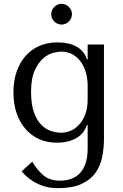

<svg xmlns="http://www.w3.org/2000/svg" viewBox="-20 -732 642 1001"><path d="M437 42Q437 88 426 120Q415 152 395.5 172Q376 192 349.5 201Q323 210 293 210Q240 210 207.5 183Q175 156 148 111L93 161Q100 170 115 184.5Q130 199 153 213.5Q176 228 208 238.5Q240 249 281 249Q357 249 404 227.5Q451 206 477 170Q503 134 512.5 87.5Q522 41 522 -9V-500H437V-422H433Q421 -464 381.5 -487.5Q342 -511 278 -511Q227 -511 185 -492.5Q143 -474 113 -440Q83 -406 66.5 -358Q50 -310 50 -251Q50 -191 66.5 -142.5Q83 -94 113 -59.5Q143 -25 184.5 -6.5Q226 12 277 12Q333 12 374.5 -10Q416 -32 433 -80H437ZM437 -213Q437 -171 425.5 -139Q414 -107 395 -85Q376 -63 351 -51.5Q326 -40 299 -40Q275 -40 247.5 -48.5Q220 -57 196.5 -80Q173 -103 157.5 -145Q142 -187 142 -253Q142 -323 161 -364.5Q180 -406 205.5 -428Q231 -450 257.5 -456.5Q284 -463 299 -463Q332 -463 358 -448.5Q384 -434 401.5 -409.5Q419 -385 428 -353Q437 -321 437 -287ZM247 -658Q247 -636 263 -620Q279 -604 301 -604Q323 -604 339 -620Q355 -636 355 -658Q355 -680 339 -696Q323 -712 301 -712Q279 -712 263 -696Q247 -680 247 -658Z"/></svg>

Font: Tenor Sans
Style: Regular
Weight: 400
Designer: Denis Masharov
Foundry: Denis Masharov
Version: Version 1.1